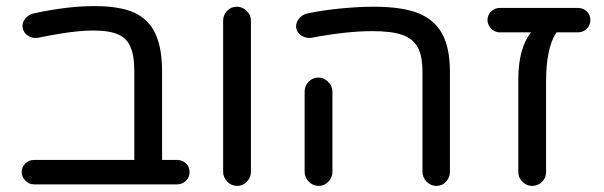

<svg xmlns="http://www.w3.org/2000/svg" viewBox="-20 -632 1978 629"><path d="M91 -28Q75 -28 63 -40.5Q51 -53 51 -68Q51 -85 63 -96.5Q75 -108 91 -108H420V-397Q420 -452 407 -479Q396 -506 367.5 -519Q339 -532 286 -532Q261 -532 235.5 -529.5Q210 -527 179 -522Q148 -517 103 -508Q86 -506 71.5 -515Q57 -524 54 -542Q52 -558 62.5 -571Q73 -584 90 -588Q140 -599 190.5 -605.5Q241 -612 290 -612Q371 -612 419 -591Q467 -569 489 -522Q511 -475 511 -397V-108H560Q577 -108 589 -97Q601 -86 601 -68Q601 -51 589 -39.5Q577 -28 560 -28Z M757 -23Q738 -23 724.5 -37Q711 -51 711 -69V-564Q711 -583 724 -596.5Q737 -610 756 -610Q774 -610 788 -596.5Q802 -583 802 -564V-69Q802 -51 789 -37Q776 -23 757 -23Z M1409 -23Q1391 -23 1377.5 -37Q1364 -51 1364 -69V-397Q1364 -450 1348 -478Q1332 -506 1297 -518Q1262 -530 1200 -530Q1157 -530 1107 -524.5Q1057 -519 999 -508Q983 -506 968 -515Q953 -524 950 -542Q949 -558 959.5 -571Q970 -584 987 -588Q1040 -599 1098.5 -604.5Q1157 -610 1204 -610Q1296 -610 1350 -589Q1404 -567 1429 -520.5Q1454 -474 1454 -397V-69Q1454 -51 1441.5 -37Q1429 -23 1409 -23ZM1024 -23Q1005 -23 991.5 -37Q978 -51 978 -69V-332Q978 -350 991 -364Q1004 -378 1023 -378Q1041 -378 1055 -364Q1069 -350 1069 -332V-69Q1069 -51 1056 -37Q1043 -23 1024 -23Z M1723 -23Q1705 -23 1691.5 -36.5Q1678 -50 1678 -68V-370Q1678 -475 1720 -526H1617Q1601 -526 1589 -538.5Q1577 -551 1577 -566Q1577 -583 1589 -594.5Q1601 -606 1617 -606H1873Q1890 -606 1902 -595Q1914 -584 1914 -566Q1914 -549 1902 -537.5Q1890 -526 1873 -526H1803Q1769 -475 1769 -366V-68Q1769 -49 1755.5 -36Q1742 -23 1723 -23Z"/></svg>

Font: Huninn
Style: Regular
Weight: 400
Designer: justfont
Foundry: justfont
Version: Version 1.003